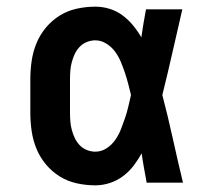

<svg xmlns="http://www.w3.org/2000/svg" viewBox="-20 -548 640 576"><path d="M266 8Q238 8 210.5 2Q183 -4 159.5 -18.5Q136 -33 118 -54.5Q100 -76 89.5 -101.5Q79 -127 75 -154.5Q71 -182 71 -210V-310Q71 -338 75 -365.5Q79 -393 89.5 -418.5Q100 -444 118 -465.5Q136 -487 159.5 -501.5Q183 -516 210.5 -522Q238 -528 266 -528Q288 -528 309 -521.5Q330 -515 347.5 -502Q365 -489 379 -472Q393 -455 404 -436Q407 -457 410.5 -478Q414 -499 418 -520H527Q512 -456 497.5 -391.5Q483 -327 467 -263Q484 -198 498.5 -132Q513 -66 529 0H420Q416 -22 412 -44Q408 -66 405 -88Q394 -68 380.5 -50.5Q367 -33 349 -19.5Q331 -6 309.5 1Q288 8 266 8ZM266 -93Q284 -93 299.5 -103Q315 -113 325.5 -128Q336 -143 342.5 -159.5Q349 -176 355 -193.5Q361 -211 365 -228.5Q369 -246 373 -263Q369 -280 364.5 -297Q360 -314 354.5 -330.5Q349 -347 342 -363.5Q335 -380 324.5 -394Q314 -408 298.5 -417.5Q283 -427 266 -427Q253 -427 240.5 -422Q228 -417 219 -407.5Q210 -398 204.5 -386.5Q199 -375 195.5 -362Q192 -349 191 -336Q190 -323 190 -310V-210Q190 -197 191 -184Q192 -171 195.5 -158Q199 -145 204.5 -133.5Q210 -122 219 -112.5Q228 -103 240.5 -98Q253 -93 266 -93Z"/></svg>

Font: Iosevka Plex Etoile
Style: Bold
Weight: 700
Designer: Belleve Invis
Foundry: Belleve Invis
Version: Version 25.1.1; ttfautohint (v1.8.4)